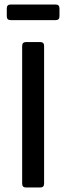

<svg xmlns="http://www.w3.org/2000/svg" viewBox="-20 -829 292 849"><path d="M226 -740H27Q10 -740 10 -757V-792Q10 -809 27 -809H226Q243 -809 243 -792V-757Q243 -740 226 -740ZM175 -626V-17Q175 0 158 0H95Q78 0 78 -17V-626Q78 -643 95 -643H158Q175 -643 175 -626Z"/></svg>

Font: Rajdhani SemiBold
Style: Regular
Weight: 600
Designer: Satya Rajpurohit, Jyotish Sonowal
Foundry: Indian Type Foundry
Version: Version 1.201 February 1, 2022